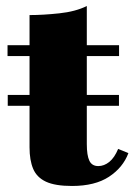

<svg xmlns="http://www.w3.org/2000/svg" viewBox="-20 -610 446 637"><path d="M5.7 -295H374.7V-259H5.7ZM406 -102Q388 -54 341.5 -23.5Q295 7 219 7Q163 7 132.5 -7.2Q102 -21.5 90 -50Q78 -78.5 78 -121V-424H5V-460H78V-560Q123 -560 176.8 -565.8Q230.5 -571.5 268 -590V-460H375V-424H268V-132Q268 -94.5 276.5 -76.8Q285 -59 306 -59Q325.5 -59 342.8 -73Q360 -87 372 -116Z"/></svg>

Font: Bodoni* 06pt Fatface
Style: Regular
Weight: 900
Version: Version 2.3